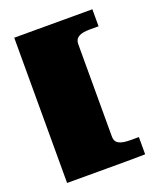

<svg xmlns="http://www.w3.org/2000/svg" viewBox="-121 -611 653 785"><g transform="rotate(-20 205.0 -218.0)"><path d="M272 -17Q272 4 288 13Q304 22 337 22H375V97Q375 97 350 97.5Q325 98 286.5 98Q248 98 204.5 98Q161 98 122.5 98Q84 98 59.5 98Q35 98 35 98V-534H375V-460H337Q304 -460 288 -450.5Q272 -441 272 -420Z"/></g></svg>

Font: Genos Black
Style: Regular
Weight: 900
Designer: Robert E. Leuschke
Foundry: Robert E. Leuschke
Version: Version 1.010